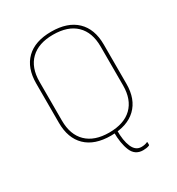

<svg xmlns="http://www.w3.org/2000/svg" viewBox="-197 -788 997 1083"><g transform="rotate(-30 302.0 -246.5)"><path d="M417 173Q365 173 344.5 124.5Q324 76 324 0Q324 -3 327 -3H341Q345 -3 345 1Q344 68 362 110Q380 152 418 152Q429 152 439 150Q449 148 457 144Q460 143 460 148V161Q460 164 458 166Q449 170 438 171.5Q427 173 417 173ZM301 11Q195 11 138.5 -44Q82 -99 82 -199V-455Q82 -556 138.5 -611Q195 -666 301 -666Q407 -666 464.5 -611Q522 -556 522 -455V-199Q522 -99 464.5 -44Q407 11 301 11ZM301 -9Q398 -9 449.5 -59Q501 -109 501 -201V-454Q501 -546 449.5 -596Q398 -646 301 -646Q206 -646 154.5 -596Q103 -546 103 -454V-201Q103 -109 154.5 -59Q206 -9 301 -9Z"/></g></svg>

Font: Sofia Sans Semi Condensed Thin
Style: Regular
Weight: 250
Version: Version 4.100